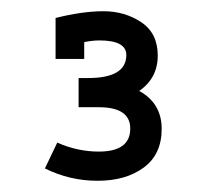

<svg xmlns="http://www.w3.org/2000/svg" viewBox="-20 -774 368 342"><path d="M79 -669V-742Q127 -754 164.5 -754Q202 -754 231.5 -734.5Q261 -715 261 -675Q261 -635 228 -612Q268 -590 268 -544.5Q268 -499 236 -475.5Q204 -452 154 -452Q104 -452 60 -474L82 -520Q118 -504 156 -504Q212 -504 212 -545Q212 -583 156 -583H120V-635H137Q205 -635 205 -676Q205 -702 157 -702Q145 -702 130 -699V-669Z"/></svg>

Font: Cherry Swash
Style: Regular
Weight: 400
Designer: Kasatkina Nataliya
Foundry: Nataliya Kasatkina
Version: Version 1.001